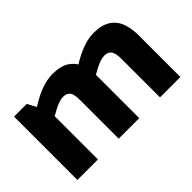

<svg xmlns="http://www.w3.org/2000/svg" viewBox="-75 -770 1039 1039"><g transform="rotate(-45 444.0 -250.5)"><path d="M209 0V-331Q225 -340 243.5 -350Q262 -360 280.5 -366.5Q299 -373 315 -373Q337 -373 348.5 -363.5Q360 -354 364 -337Q368 -320 368 -297V0H525V-318Q525 -373 509.5 -414Q494 -455 458.5 -478Q423 -501 362 -501Q332 -501 299 -492Q266 -483 235 -467.5Q204 -452 176 -434L149 -485H52V0ZM524 -331Q540 -340 558.5 -350Q577 -360 596 -366.5Q615 -373 630 -373Q652 -373 663.5 -363.5Q675 -354 679.5 -337Q684 -320 684 -297V0H840V-318Q840 -373 824.5 -414Q809 -455 773 -478Q737 -501 676 -501Q647 -501 614.5 -492Q582 -483 550.5 -467.5Q519 -452 491 -434Z"/></g></svg>

Font: Catamaran Thin ExtraBold
Style: Regular
Weight: 800
Version: Version 2.000